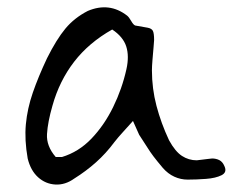

<svg xmlns="http://www.w3.org/2000/svg" viewBox="-20 -526 678 527"><path d="M495 -33Q476 -33 458.5 -41Q441 -49 427 -65Q411 -84 401.5 -96.5Q392 -109 384 -122Q376 -135 362 -156Q359 -162 355.5 -170.5Q352 -179 345 -194Q329 -176 317 -163Q305 -150 294 -136Q271 -105 243.5 -80.5Q216 -56 184 -36Q159 -18 132 -19.5Q105 -21 84.5 -39.5Q64 -58 56 -91Q47 -142 51 -185Q55 -228 70 -271.5Q85 -315 109 -366Q135 -418 159.5 -447.5Q184 -477 221 -496Q280 -521 329 -483Q334 -479 340 -468.5Q346 -458 351 -456Q374 -452 385 -450Q396 -448 399.5 -441.5Q403 -435 403 -416Q403 -413 401.5 -396.5Q400 -380 398.5 -361.5Q397 -343 397 -333Q397 -283 409.5 -235.5Q422 -188 444 -141Q461 -110 479.5 -98Q498 -86 520 -86Q522 -86 532.5 -87.5Q543 -89 553 -90Q563 -91 562 -91Q573 -91 582 -86.5Q591 -82 596 -70Q604 -53 588 -45Q572 -37 545.5 -35Q519 -33 495 -33ZM133 -95H150Q196 -109 231 -145.5Q266 -182 290.5 -232Q315 -282 327 -336Q335 -372 326.5 -398.5Q318 -425 288 -445Q224 -409 183.5 -356.5Q143 -304 124 -236Q111 -191 109 -158Q107 -125 133 -95Z"/></svg>

Font: Mynerve
Style: Regular
Weight: 400
Designer: Carolina Short
Foundry: Carolina Short
Version: Version 1.000; ttfautohint (v1.8.4.7-5d5b)